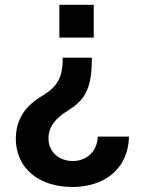

<svg xmlns="http://www.w3.org/2000/svg" viewBox="-20 -560 578 777"><path d="M220.2 -540.5V-407.7H359.4V-540.5ZM233.7 -326.7V-317.5C233 -242.2 208.8 -207.7 150.6 -171.9C85.2 -133.2 44.4 -79.9 44 1.4C44.4 121.4 137.8 196.7 273.4 196.7C397.7 196.7 498.6 127.8 502.1 -7.1H375.7C372.5 59.7 324.6 91.6 274.1 91.6C219.8 91.6 176.1 55.4 176.1 0C176.1 -50.1 209.2 -84.2 252.1 -110.8C315.3 -150.2 351.2 -189.6 351.6 -317.5V-326.7Z"/></svg>

Font: Riot Sans 2.0
Style: Bold
Weight: 600
Designer: Rasmus Andersson
Foundry: rsms
Version: Version 3.006;hotconv 1.0.109;makeotfexe 2.5.65596